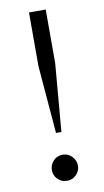

<svg xmlns="http://www.w3.org/2000/svg" viewBox="-84 -753 438 808"><g transform="rotate(-10 135.0 -349.0)"><path d="M124.5 -193 100.5 -482V-712H172V-482L147.5 -193ZM135.5 13.5Q111.5 13.5 95.8 -3Q80 -19.5 80 -41.5Q80 -64 95.8 -81Q111.5 -98 135.5 -98Q159.5 -98 175.5 -81Q191.5 -64 191.5 -41.5Q191.5 -19.5 175.5 -3Q159.5 13.5 135.5 13.5Z"/></g></svg>

Font: Overpass Light
Style: Regular
Weight: 300
Designer: Delve Withrington, Dave Bailey, Thomas Jockin
Foundry: Delve Fonts LLC
Version: Version 4.000; ttfautohint (v1.8.3)